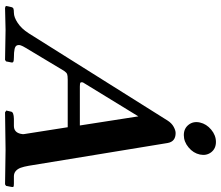

<svg xmlns="http://www.w3.org/2000/svg" viewBox="-76 -778 855 742"><g transform="rotate(90 351.0 -406.5)"><path d="M461.7 -708.3Q447.3 -726.6 452.9 -752Q458.5 -777.3 480.5 -795.7Q502.4 -814 528.1 -814Q553.7 -814 567.9 -795.7Q582 -777.3 576.7 -752Q571.3 -726.6 549.3 -708.3Q527.3 -689.9 501.7 -689.9Q476.1 -689.9 461.7 -708.3ZM314.5 -288.1H464.4L429.2 -514.2L297.9 -299.8Q296.4 -292.5 299.1 -290.3Q301.8 -288.1 314.5 -288.1ZM164.6 -79.1Q157.2 -66.9 154.8 -59.6Q152.3 -52.2 154.8 -45.4Q157.2 -38.6 168.9 -35.9Q180.7 -33.2 202.1 -33.2Q214.4 -33.2 218.3 -31Q222.2 -28.8 220.7 -22.9L216.8 -2.9L210.9 1Q119.1 -1 95.2 -1L9.8 1L2.4 -2L6.8 -22.9Q8.3 -29.8 13.2 -31.5Q18.1 -33.2 28.8 -33.2Q45.9 -33.2 68.1 -47.9Q90.3 -62.5 108.4 -90.8L445.3 -627Q455.6 -643.1 469.5 -650.6Q483.4 -658.2 493.7 -658.2Q526.9 -658.2 532.2 -627L620.1 -90.8Q623.5 -71.3 627.9 -59.3Q632.3 -47.4 640.6 -40.3Q648.9 -33.2 661.1 -33.2H689Q699.7 -33.2 701.4 -31.2Q703.1 -29.3 701.7 -22.9L697.8 -2.9L691.9 1Q596.2 -1 558.1 -1L413.6 1L406.7 -3.9L411.1 -22.9Q413.1 -32.7 439 -33.2H465.8Q490.7 -33.2 496.6 -59.1Q499 -70.3 497.6 -73.2L471.2 -241.2H287.1Q271.5 -241.2 265.6 -238.8Q259.8 -236.3 253.4 -227.1Z"/></g></svg>

Font: Linux Libertine Slanted
Style: Semibold Slanted
Weight: 600
Designer: Philipp H. Poll
Foundry: Philipp H. Poll
Version: Version 5.1.1